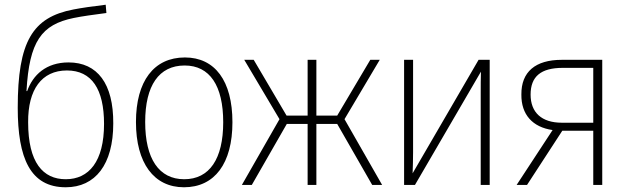

<svg xmlns="http://www.w3.org/2000/svg" viewBox="-20 -782 2649 812"><path d="M258 10C383 10 459 -86 459 -260C460 -428 392 -518 270 -518C175 -518 119 -465 95 -397H92C104 -607 155 -678 292 -706C325 -713 377 -720 430 -727L427 -762C376 -756 321 -748 291 -742C117 -709 55 -606 55 -326C55 -113 108 10 258 10ZM258 -24C162 -24 99 -94 99 -265C98 -403 156 -484 263 -484C368 -484 420 -405 420 -258C420 -99 356 -24 258 -24Z M758 10C888 10 963 -91 963 -265C963 -440 889 -539 762 -539C631 -539 555 -439 555 -266C555 -92 631 10 758 10ZM759 -24C652 -24 594 -111 594 -266C594 -420 652 -505 761 -505C867 -505 924 -420 924 -265C924 -110 866 -24 759 -24Z M1003 0H1045L1193 -258H1281V0H1318V-258H1406L1554 0H1596L1437 -278L1586 -529H1546L1406 -293H1318V-529H1281V-293H1192L1053 -529H1013L1162 -278Z M1689 0H1735L2014 -479C2013 -448 2013 -421 2013 -389V0H2051V-529H2004L1725 -49C1726 -80 1727 -107 1727 -138V-529H1689Z M2165 0H2209L2358 -229H2489V0H2527V-529H2356C2244 -529 2184 -478 2185 -382C2184 -298 2232 -244 2317 -232ZM2356 -263C2271 -263 2224 -306 2224 -382C2224 -459 2268 -495 2360 -495H2489V-263Z"/></svg>

Font: Noto Sans SemiCondensed ExtraLight
Style: Regular
Weight: 200
Width: 4
Designer: Monotype Design Team
Foundry: Monotype Imaging Inc.
Version: Version 2.013